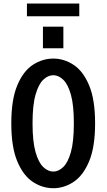

<svg xmlns="http://www.w3.org/2000/svg" viewBox="-20 -1030 590 1062"><path d="M275 11Q214.5 11 161.5 -24Q108.5 -59 75.5 -137.8Q42.5 -216.5 42.5 -348Q42.5 -479 75.5 -557.8Q108.5 -636.5 161.5 -671.2Q214.5 -706 275 -706Q334.5 -706 387.2 -671.2Q440 -636.5 473 -557.8Q506 -479 506 -348Q506 -216.5 473 -137.8Q440 -59 387.2 -24Q334.5 11 275 11ZM275 -81Q303 -81 329.2 -105.5Q355.5 -130 372 -188.2Q388.5 -246.5 388.5 -348Q388.5 -449 372 -507Q355.5 -565 329.2 -589.5Q303 -614 275 -614Q246 -614 219.8 -589.5Q193.5 -565 176.8 -507Q160 -449 160 -348Q160 -246.5 176.8 -188.2Q193.5 -130 219.8 -105.5Q246 -81 275 -81ZM217.5 -882.5H330.5V-763H217.5ZM129 -940V-1010.5H418.5V-940Z"/></svg>

Font: Trispace SemiCondensed Medium
Style: Regular
Weight: 500
Width: 4
Designer: Tyler Finck
Foundry: Etcetera Type Company
Version: Version 1.210; ttfautohint (v1.8.3)